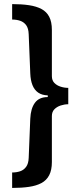

<svg xmlns="http://www.w3.org/2000/svg" viewBox="-20 -756 391 936"><path d="M39.2 -736Q85.8 -736 121.7 -730.6Q157.6 -725.2 182.3 -712Q207.1 -698.9 220 -674.1Q232.9 -649.4 232.9 -609.9V-384.9Q232.9 -364.1 245 -351.7Q257.1 -339.3 275.5 -333.5Q294 -327.6 312.8 -327.6V-247.8Q294.4 -247.8 276 -241.8Q257.5 -235.8 245.2 -223.3Q232.9 -210.8 232.9 -190V34.1Q232.9 72.8 219.9 98Q206.9 123.1 182 136.4Q157.1 149.7 121.3 154.9Q85.6 160.2 39.2 160.2V84.9Q60.3 84.9 78.2 78.9Q96 72.9 107.5 57.2Q118.9 41.6 119.9 13.4L127.6 -177.4Q129.8 -227.2 150.3 -255Q170.7 -282.8 212.9 -282.8V-291Q184.6 -291.8 166.1 -304.6Q147.7 -317.3 138.2 -341.2Q128.8 -365.1 127.6 -397.9L119.9 -589Q118.9 -618.1 107.5 -633.4Q96 -648.7 78.3 -654.7Q60.5 -660.7 39.2 -660.7Z"/></svg>

Font: Archivo SemiBold ExtraCondensed
Style: Regular
Weight: 600
Width: 2
Version: Version 2.001